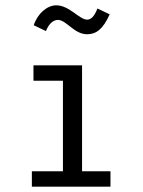

<svg xmlns="http://www.w3.org/2000/svg" viewBox="-20 -703 540 723"><path d="M347 -671C335 -641 323 -629 308 -629C279 -629 241 -683 192 -683C158 -683 122 -653 107 -608L153 -586C164 -614 181 -628 198 -628C230 -628 259 -574 308 -574C342 -574 368 -593 393 -649ZM100 0H396V-58H289V-457H106V-399H217V-58H100Z"/></svg>

Font: Inconsolata Thin
Style: Regular
Weight: 100
Monospace: yes
Designer: Raph Levien, Cyreal, Brenton Simpson
Foundry: Raph Levien, Cyreal, Google
Version: Version 3.100